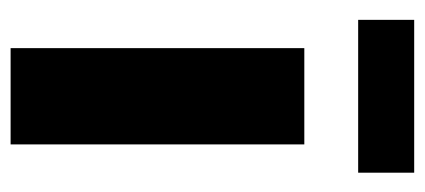

<svg xmlns="http://www.w3.org/2000/svg" viewBox="-234 -548 782 353"><g transform="rotate(90 156.5 -371.0)"><path d="M68 -540H245V0H68ZM16 -742H297V-639H16Z"/></g></svg>

Font: Alexandria
Style: Bold
Weight: 700
Designer: Mohamed Gaber
Foundry: Kief Type Foundry
Version: Version 5.100